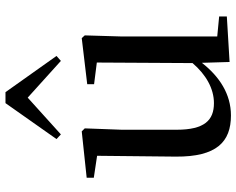

<svg xmlns="http://www.w3.org/2000/svg" viewBox="-101 -746 862 700"><g transform="rotate(-90 330.0 -396.0)"><path d="M454 10 620 0V-28L547 -35V-383L551 -518L541 -529L373 -509V-484L452 -474L450 -125C408 -76 357 -47 304 -47C242 -47 207 -81 207 -183V-383L212 -518L201 -529L32 -511V-485L112 -473L109 -186C108 -37 163 15 259 15C337 15 401 -27 451 -91ZM458 -605 476 -621 344 -807H304L173 -621L190 -605L324 -726Z"/></g></svg>

Font: Source Han Serif SC Medium
Style: Regular
Weight: 500
Designer: Ryoko NISHIZUKA 西塚涼子 (kana & ideographs); Frank Grießhammer (Latin, Greek & Cyrillic); Wenlong ZHANG 张文龙 (bopomofo); San
Foundry: Adobe
Version: Version 2.003;hotconv 1.1.1;makeotfexe 2.6.0